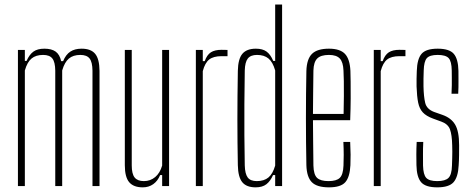

<svg xmlns="http://www.w3.org/2000/svg" viewBox="-20 -820 2084 846"><path d="M59 0V-600H89.5V-551.5H97Q109.5 -580 127.5 -592.8Q145.5 -605.5 175.5 -605.5Q207 -605.5 225 -592.8Q243 -580 249.5 -550.5H258Q270 -579.5 289.8 -592.5Q309.5 -605.5 339.5 -605.5Q380.5 -605.5 399.2 -583Q418 -560.5 418.5 -508V0H387.5V-509Q387 -546.5 374.8 -562.2Q362.5 -578 334 -578Q302.5 -578 283.5 -562Q264.5 -546 254 -509.5V0H223.5V-509Q223 -546.5 210.8 -562.2Q198.5 -578 170 -578Q138 -578 119 -562.2Q100 -546.5 89.5 -509.5V0Z M609 5.5Q568.5 5.5 549.2 -17.2Q530 -40 530 -92V-600H560.5V-91Q560.5 -54 573.2 -38Q586 -22 614 -22Q642.5 -22 663.8 -39.8Q685 -57.5 694.5 -90.5V-600H725V0H694.5V-48.5H685.5Q675 -22.5 655.2 -8.5Q635.5 5.5 609 5.5Z M843 0V-600H873.5V-550.5H882Q892 -578.5 909.2 -589.5Q926.5 -600.5 956 -600.5Q962.5 -600.5 969.5 -600.2Q976.5 -600 982.5 -600V-572.5H956Q920.5 -572.5 901.8 -557.8Q883 -543 873.5 -506.5V0Z M1106.5 5.5Q1066 5.5 1047.5 -17.2Q1029 -40 1028 -92Q1027 -143 1026.5 -193Q1026 -243 1026 -293.5Q1026 -344 1026.5 -397.2Q1027 -450.5 1028 -508Q1029 -560.5 1048 -583Q1067 -605.5 1107.5 -605.5Q1137 -605.5 1154.5 -592.8Q1172 -580 1184 -551.5H1192.5V-800H1223V0H1192.5V-48.5H1183Q1171.5 -22 1153.8 -8.2Q1136 5.5 1106.5 5.5ZM1111.5 -22Q1143.5 -22 1162.8 -38Q1182 -54 1192.5 -90.5V-509.5Q1182 -546.5 1163 -562.2Q1144 -578 1112.5 -578Q1084.5 -578 1072 -562.2Q1059.5 -546.5 1058.5 -509Q1057 -430 1056.8 -360.2Q1056.5 -290.5 1056.8 -224.8Q1057 -159 1058.5 -91Q1059.5 -54 1071.5 -38Q1083.5 -22 1111.5 -22Z M1429.5 5.5Q1376.5 5.5 1354 -17.2Q1331.5 -40 1330 -92Q1329 -142.5 1328.5 -194.5Q1328 -246.5 1328 -299.2Q1328 -352 1328.5 -404.2Q1329 -456.5 1330 -507Q1331.5 -560 1354.8 -582.8Q1378 -605.5 1429.5 -605.5Q1478 -605.5 1499.8 -582.8Q1521.5 -560 1524 -508Q1524.5 -490.5 1525 -459.8Q1525.5 -429 1525.2 -386.2Q1525 -343.5 1523 -290.5H1359Q1359 -245.5 1359.8 -197.2Q1360.5 -149 1361 -90.5Q1362 -50.5 1377.2 -36.2Q1392.5 -22 1427.5 -22Q1462.5 -22 1477.2 -36.2Q1492 -50.5 1493.5 -90.5Q1494.5 -112 1494.5 -137.5Q1494.5 -163 1493 -194.5H1523Q1524.5 -164.5 1524.8 -139Q1525 -113.5 1524 -92Q1521.5 -40 1501.5 -17.2Q1481.5 5.5 1429.5 5.5ZM1359 -318H1494Q1495 -359.5 1495.2 -396.5Q1495.5 -433.5 1495 -462.8Q1494.5 -492 1493.5 -509Q1492 -546.5 1477.2 -562.2Q1462.5 -578 1429.5 -578Q1393.5 -578 1377.8 -562.2Q1362 -546.5 1361 -509Q1360.5 -454 1359.8 -408Q1359 -362 1359 -318Z M1627 0V-600H1657.5V-550.5H1666Q1676 -578.5 1693.2 -589.5Q1710.5 -600.5 1740 -600.5Q1746.5 -600.5 1753.5 -600.2Q1760.5 -600 1766.5 -600V-572.5H1740Q1704.5 -572.5 1685.8 -557.8Q1667 -543 1657.5 -506.5V0Z M1906.5 5.5Q1855 5.5 1835.5 -17.2Q1816 -40 1815 -92Q1814.5 -113.5 1814.5 -139Q1814.5 -164.5 1816 -194.5H1845Q1843.5 -163.5 1843.8 -138.2Q1844 -113 1844 -90.5Q1845 -50.5 1858.2 -36.2Q1871.5 -22 1906.5 -22Q1942 -22 1956.2 -36.2Q1970.5 -50.5 1971.5 -90.5Q1972 -106 1972.5 -121.5Q1973 -137 1973 -151.5Q1973 -166 1972.5 -179.5Q1971.5 -226 1962.8 -249.8Q1954 -273.5 1925 -284L1888 -297.5Q1858 -308.5 1843 -324.8Q1828 -341 1822.5 -368Q1817 -395 1815.5 -439Q1815 -457.5 1815.5 -473Q1816 -488.5 1816.5 -507Q1818 -560 1837.5 -582.8Q1857 -605.5 1908.5 -605.5Q1960 -605.5 1979.5 -582.8Q1999 -560 2000 -507.5Q2000 -487 2000.2 -462Q2000.5 -437 1999 -407H1969.5Q1970.5 -427 1970.8 -444.8Q1971 -462.5 1970.8 -478.8Q1970.5 -495 1970.5 -509Q1970 -549.5 1957 -563.8Q1944 -578 1908.5 -578Q1873.5 -578 1860.8 -563.8Q1848 -549.5 1847 -509Q1846.5 -489 1846 -473.2Q1845.5 -457.5 1846 -439.5Q1847 -394 1853.5 -366.8Q1860 -339.5 1892 -327L1929 -314Q1968 -300.5 1985.5 -270.8Q2003 -241 2003 -180Q2003 -160 2002.8 -136Q2002.5 -112 2001 -91.5Q1998.5 -40 1978.5 -17.2Q1958.5 5.5 1906.5 5.5Z"/></svg>

Font: Big Shoulders Display Thin ExtraLight
Style: Regular
Weight: 250
Version: Version 2.002